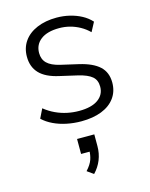

<svg xmlns="http://www.w3.org/2000/svg" viewBox="-114 -567 707 904"><g transform="rotate(-15 239.0 -115.5)"><path d="M238 8Q202 8 167.5 1Q133 -6 103.5 -20Q74 -34 53 -54L75 -99Q100 -79 127 -66.5Q154 -54 182.5 -48Q211 -42 240 -42Q301 -42 333 -65Q365 -88 365 -127Q365 -159 344.5 -176.5Q324 -194 278 -205L191 -225Q128 -239 98 -270.5Q68 -302 68 -352Q68 -395 90.5 -427Q113 -459 154.5 -476.5Q196 -494 250 -494Q283 -494 314 -486.5Q345 -479 371 -465Q397 -451 416 -430L392 -385Q373 -404 349.5 -417Q326 -430 301 -436.5Q276 -443 249 -443Q191 -443 159.5 -419Q128 -395 128 -354Q128 -323 147.5 -304Q167 -285 209 -275L296 -255Q361 -240 393 -210.5Q425 -181 425 -131Q425 -88 402 -56.5Q379 -25 337 -8.5Q295 8 238 8ZM231 263 200 241Q223 216 230.5 194Q238 172 238 148L256 156H196V83H280V140Q280 176 267.5 207Q255 238 231 263Z"/></g></svg>

Font: Nunito Sans 12pt ExtraLight Light
Style: Regular
Weight: 300
Version: Version 3.101;gftools[0.9.27]